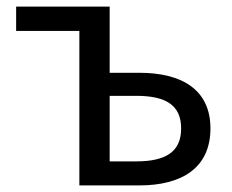

<svg xmlns="http://www.w3.org/2000/svg" viewBox="-20 -563 705 583"><path d="M221 0H403C532 0 619 -53 619 -173C619 -291 532 -342 403 -342H313V-543H29V-469H221ZM313 -73V-272H394C486 -272 530 -242 530 -173C530 -104 486 -73 394 -73Z"/></svg>

Font: Noto Sans CJK SC Regular
Style: Regular
Weight: 400
Designer: Ryoko NISHIZUKA (kana & ideographs); Paul D. Hunt (Latin, Greek & Cyrillic); Wenlong ZHANG (bopomofo); Sandoll Communica
Foundry: Adobe Systems Incorporated
Version: Version 1.004;PS 1.004;hotconv 1.0.82;makeotf.lib2.5.63406